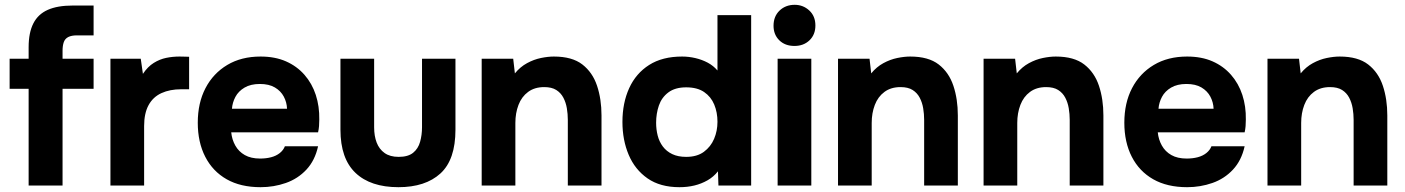

<svg xmlns="http://www.w3.org/2000/svg" viewBox="-20 -771 5838 798"><path d="M99 0V-402H20V-527H99V-575Q99 -635 118.5 -673.5Q138 -712 178.5 -730Q219 -748 282 -748H369V-624H300Q277 -624 263.5 -617Q250 -610 245 -595.5Q240 -581 240 -560V-527H369V-402H240V0Z M439 0V-527H565L574 -464Q594 -494 619 -509.5Q644 -525 671 -530.5Q698 -536 726 -536Q739 -536 750 -535.5Q761 -535 766 -535V-400H733Q686 -400 651 -384Q616 -368 597.5 -334Q579 -300 579 -247V0Z M1063 7Q980 7 922 -26Q864 -59 833 -119.5Q802 -180 802 -261Q802 -343 834 -404.5Q866 -466 924.5 -501Q983 -536 1063 -536Q1123 -536 1168.5 -516Q1214 -496 1245.5 -460Q1277 -424 1292.5 -376.5Q1308 -329 1307 -274Q1307 -260 1306 -247Q1305 -234 1302 -221H941Q944 -191 958 -166Q972 -141 997.5 -126.5Q1023 -112 1061 -112Q1086 -112 1107 -117.5Q1128 -123 1143 -135Q1158 -147 1164 -163H1302Q1289 -104 1253.5 -66Q1218 -28 1168 -10.5Q1118 7 1063 7ZM944 -319H1173Q1172 -346 1159.5 -369.5Q1147 -393 1122.5 -407.5Q1098 -422 1060 -422Q1022 -422 996.5 -407Q971 -392 958.5 -368.5Q946 -345 944 -319Z M1636 7Q1520 7 1457.5 -52.5Q1395 -112 1395 -232V-527H1535V-242Q1535 -206 1545.5 -178.5Q1556 -151 1578.5 -135Q1601 -119 1637 -119Q1676 -119 1697 -136Q1718 -153 1726 -181.5Q1734 -210 1734 -242V-527H1873V-232Q1873 -107 1810.5 -50Q1748 7 1636 7Z M1982 0V-527H2113L2120 -466Q2142 -493 2170.5 -508.5Q2199 -524 2228.5 -530Q2258 -536 2282 -536Q2358 -536 2400.5 -503Q2443 -470 2461.5 -414.5Q2480 -359 2480 -291V0H2340V-273Q2340 -297 2336 -321Q2332 -345 2321.5 -365Q2311 -385 2292 -397Q2273 -409 2242 -409Q2202 -409 2175 -389Q2148 -369 2135 -335Q2122 -301 2122 -260V0Z M2804 7Q2724 7 2671.5 -29.5Q2619 -66 2593 -127.5Q2567 -189 2567 -264Q2567 -343 2595 -404.5Q2623 -466 2678 -501Q2733 -536 2815 -536Q2843 -536 2870.5 -529.5Q2898 -523 2921.5 -510.5Q2945 -498 2962 -478V-708H3102V0H2966L2964 -59Q2946 -36 2920.5 -21.5Q2895 -7 2866 0Q2837 7 2804 7ZM2832 -119Q2877 -119 2905.5 -140Q2934 -161 2948 -194Q2962 -227 2962 -265Q2962 -304 2948.5 -336.5Q2935 -369 2906.5 -388.5Q2878 -408 2832 -408Q2786 -408 2758 -387Q2730 -366 2718.5 -332.5Q2707 -299 2707 -261Q2707 -233 2713.5 -207.5Q2720 -182 2735 -162Q2750 -142 2774 -130.5Q2798 -119 2832 -119Z M3212 0V-527H3352V0ZM3282 -580Q3243 -580 3219 -603.5Q3195 -627 3195 -664Q3195 -703 3220 -727Q3245 -751 3283 -751Q3318 -751 3343.5 -727.5Q3369 -704 3369 -665Q3369 -627 3344.5 -603.5Q3320 -580 3282 -580Z M3463 0V-527H3594L3601 -466Q3623 -493 3651.5 -508.5Q3680 -524 3709.5 -530Q3739 -536 3763 -536Q3839 -536 3881.5 -503Q3924 -470 3942.5 -414.5Q3961 -359 3961 -291V0H3821V-273Q3821 -297 3817 -321Q3813 -345 3802.5 -365Q3792 -385 3773 -397Q3754 -409 3723 -409Q3683 -409 3656 -389Q3629 -369 3616 -335Q3603 -301 3603 -260V0Z M4068 0V-527H4199L4206 -466Q4228 -493 4256.5 -508.5Q4285 -524 4314.5 -530Q4344 -536 4368 -536Q4444 -536 4486.5 -503Q4529 -470 4547.5 -414.5Q4566 -359 4566 -291V0H4426V-273Q4426 -297 4422 -321Q4418 -345 4407.5 -365Q4397 -385 4378 -397Q4359 -409 4328 -409Q4288 -409 4261 -389Q4234 -369 4221 -335Q4208 -301 4208 -260V0Z M4914 7Q4831 7 4773 -26Q4715 -59 4684 -119.5Q4653 -180 4653 -261Q4653 -343 4685 -404.5Q4717 -466 4775.5 -501Q4834 -536 4914 -536Q4974 -536 5019.5 -516Q5065 -496 5096.5 -460Q5128 -424 5143.5 -376.5Q5159 -329 5158 -274Q5158 -260 5157 -247Q5156 -234 5153 -221H4792Q4795 -191 4809 -166Q4823 -141 4848.5 -126.5Q4874 -112 4912 -112Q4937 -112 4958 -117.5Q4979 -123 4994 -135Q5009 -147 5015 -163H5153Q5140 -104 5104.5 -66Q5069 -28 5019 -10.5Q4969 7 4914 7ZM4795 -319H5024Q5023 -346 5010.5 -369.5Q4998 -393 4973.5 -407.5Q4949 -422 4911 -422Q4873 -422 4847.5 -407Q4822 -392 4809.5 -368.5Q4797 -345 4795 -319Z M5248 0V-527H5379L5386 -466Q5408 -493 5436.5 -508.5Q5465 -524 5494.5 -530Q5524 -536 5548 -536Q5624 -536 5666.5 -503Q5709 -470 5727.5 -414.5Q5746 -359 5746 -291V0H5606V-273Q5606 -297 5602 -321Q5598 -345 5587.5 -365Q5577 -385 5558 -397Q5539 -409 5508 -409Q5468 -409 5441 -389Q5414 -369 5401 -335Q5388 -301 5388 -260V0Z"/></svg>

Font: Onest
Style: Bold
Weight: 700
Designer: Dmitri Voloshin, Andrey Kudryavtsev
Foundry: Dmitri Voloshin, Andrey Kudryavtsev
Version: Version 1.000;gftools[0.9.33]